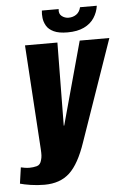

<svg xmlns="http://www.w3.org/2000/svg" viewBox="-75 -774 548 832"><g transform="rotate(-5 199.5 -358.5)"><path d="M85 18Q54 18 25 13.5Q-4 9 -21 4L-11 -66Q-3 -64 7 -62.5Q17 -61 27 -61Q42 -61 58 -65Q74 -69 79 -90Q82 -100 82.5 -110Q83 -120 82 -137L53 -591H194L190 -230H192L291 -591H420L267 -151Q236 -59 194.5 -20.5Q153 18 85 18ZM242 -631Q204 -631 182 -641.5Q160 -652 150.5 -668.5Q141 -685 139 -702.5Q137 -720 139 -735H212Q209 -715 222 -704.5Q235 -694 252 -694Q271 -694 285.5 -704Q300 -714 305 -735H378Q374 -707 358.5 -683Q343 -659 314 -645Q285 -631 242 -631Z"/></g></svg>

Font: Alumni Sans ExtraBold
Style: Italic
Weight: 800
Italic angle: -8°
Designer: Robert E. Leuschke
Foundry: Robert E. Leuschke
Version: Version 1.016